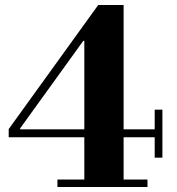

<svg xmlns="http://www.w3.org/2000/svg" viewBox="-20 -752 710 772"><path d="M211 0V-30H319V-200H15V-233L375 -732H477V-232H602V-311H633V-118H602V-200H477V-30H573V0ZM61 -232H319V-588H315L61 -236Z"/></svg>

Font: Libre Bodoni
Style: Bold
Weight: 700
Designer: Pablo Impallari, Rodrigo Fuenzalida
Foundry: Impallari Type
Version: Version 2.005;gftools[0.9.23]